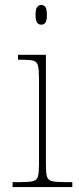

<svg xmlns="http://www.w3.org/2000/svg" viewBox="-20 -758 320 778"><path d="M31 0V-20H61Q98 -20 114 -24Q130 -28 134 -43.5Q138 -59 138 -94V-438Q138 -475 134 -491.5Q130 -508 115.5 -512Q101 -516 71 -516H53V-536H166V-94Q166 -59 170 -43.5Q174 -28 190.5 -24Q207 -20 243 -20H273V0ZM147 -658Q137 -658 130.5 -666Q124 -674 124 -698Q124 -721 130.5 -729.5Q137 -738 147 -738Q158 -738 164 -729.5Q170 -721 170 -698Q170 -674 164 -666Q158 -658 147 -658Z"/></svg>

Font: Noto Serif Tibetan Thin
Style: Regular
Weight: 250
Version: Version 2.103